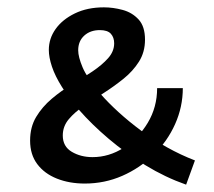

<svg xmlns="http://www.w3.org/2000/svg" viewBox="-20 -497 583 523"><path d="M487 6Q430 -14 376 -47Q322 -80 276 -119Q230 -158 195 -198Q167 -231 148.5 -260.5Q130 -290 121.5 -315.5Q113 -341 113 -361Q113 -392 131.5 -418Q150 -444 184 -460.5Q218 -477 263 -477Q288 -477 314 -470Q340 -463 357.5 -444Q375 -425 375 -389Q375 -355 358.5 -329Q342 -303 316.5 -282.5Q291 -262 263 -244Q235 -226 209.5 -209Q184 -192 167.5 -172.5Q151 -153 151 -128Q151 -98 175.5 -83.5Q200 -69 232 -69Q277 -69 317 -94.5Q357 -120 382.5 -162.5Q408 -205 408 -257H478Q478 -206 457 -159Q436 -112 398.5 -75.5Q361 -39 313 -18Q265 3 211 3Q169 3 135 -10.5Q101 -24 81.5 -50Q62 -76 62 -114Q62 -151 78.5 -178.5Q95 -206 121 -228Q147 -250 176.5 -267.5Q206 -285 232 -302.5Q258 -320 274.5 -338.5Q291 -357 291 -379Q291 -395 282 -405Q273 -415 252 -415Q226 -415 209.5 -400Q193 -385 193 -360Q193 -342 205 -313.5Q217 -285 254 -241Q275 -217 303 -191.5Q331 -166 364 -141.5Q397 -117 434.5 -96Q472 -75 511 -60Z"/></svg>

Font: Ysabeau SC SemiBold
Style: Regular
Weight: 600
Designer: Christian Thalmann (Catharsis Fonts)
Version: Version 2.001;gftools[0.9.30]; featfreeze: smcp